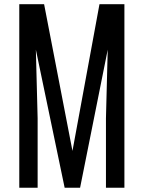

<svg xmlns="http://www.w3.org/2000/svg" viewBox="-20 -879 673 899"><path d="M70.3 0H156.2V-325.2L147.9 -646.5L282.7 0H355L484.4 -646.5L476.1 -325.2V0H562.5V-859.4H445.8L319.3 -172.4L186.5 -859.4H70.3Z"/></svg>

Font: Antonio
Style: Regular
Weight: 400
Designer: Vernon Adams
Foundry: Vernon Adams
Version: Version 1.002